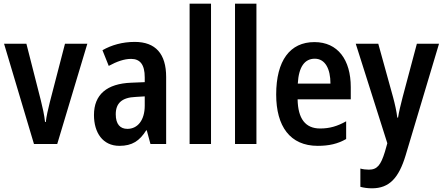

<svg xmlns="http://www.w3.org/2000/svg" viewBox="-20 -780 2401 1040"><path d="M164 0H290L453 -543H332L250 -227C240 -188 231 -147 228 -119H224C220 -158 210 -201 201 -237L123 -543H2Z M710 -553C643 -553 584 -536 535 -508L569 -423C613 -447 653 -461 690 -461C739 -461 764 -430 764 -361V-335L691 -332C559 -327 489 -268 489 -157C489 -62 536 10 627 10C696 10 736 -17 772 -74H775L795 0H880V-363C880 -488 823 -553 710 -553ZM715 -255 764 -258V-208C764 -128 725 -82 670 -82C631 -82 607 -107 607 -161C607 -220 639 -252 715 -255Z M1123 0V-760H1007V0Z M1369 0V-760H1253V0Z M1683 -552C1551 -552 1476 -452 1476 -268C1476 -96 1551 10 1701 10C1762 10 1810 -1 1855 -27V-123C1807 -96 1765 -84 1714 -84C1634 -84 1594 -137 1592 -242H1880V-308C1880 -456 1810 -552 1683 -552ZM1685 -462C1742 -462 1770 -406 1770 -327H1593C1598 -419 1631 -462 1685 -462Z M1907 -543 2078 -4 2065 42C2043 113 2024 139 1978 139C1962 139 1946 137 1932 133V232C1951 237 1971 240 1995 240C2089 240 2140 184 2177 62L2358 -543H2238L2161 -254C2150 -212 2141 -174 2136 -143H2132C2128 -177 2119 -217 2109 -254L2029 -543Z"/></svg>

Font: Noto Sans Lao UI Cond SemBd
Style: Regular
Weight: 600
Width: 3
Designer: Monotype Design Team
Foundry: Monotype Imaging Inc.
Version: Version 2.000